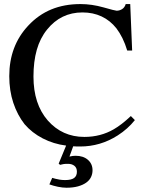

<svg xmlns="http://www.w3.org/2000/svg" viewBox="-20 -693 707 930"><path d="M544.9 -641.1Q559.1 -641.1 571.5 -648.9Q584 -656.7 588.9 -673.3H610.8L620.1 -448.2H596.2Q586.4 -481 573 -508.1Q559.6 -535.2 543.9 -555.7Q513.7 -593.8 472.2 -613.3Q430.7 -632.8 379.4 -632.8Q274.9 -632.8 208 -549.8Q174.3 -508.3 158.2 -451.7Q142.1 -395 142.1 -322.3Q142.1 -189 211.4 -109.4Q281.7 -29.8 388.7 -29.8Q467.3 -29.8 531.2 -66.9Q549.8 -77.6 570.1 -93.3Q590.3 -108.9 613.8 -130.9L633.3 -111.3Q599.6 -68.8 550.3 -37.1Q466.3 16.6 368.2 16.6Q358.4 16.6 350.3 16.4Q342.3 16.1 334.5 15.6Q330.6 27.3 325.4 40.8Q320.3 54.2 316.4 65.4Q325.2 63.5 331.5 62.5Q337.9 61.5 345.7 61.5Q383.3 61.5 405.8 81.1Q428.2 100.6 428.2 131.8Q428.2 149.4 420.7 165Q413.1 180.7 397.2 191.9Q381.3 203.1 357.7 209.7Q334 216.3 301.8 216.3Q283.2 216.3 260.7 211.7Q238.3 207 219.2 200.2L232.9 168.5L248.5 172.9Q254.9 174.8 268.1 177Q281.2 179.2 294.9 179.2Q325.2 179.2 338.9 169.2Q352.5 159.2 352.5 138.7Q352.5 119.6 340.3 110.1Q328.1 100.6 309.6 100.6Q294.4 100.6 287.4 101.8Q280.3 103 271 105.5L264.2 99.6L300.3 12.2Q239.3 4.4 187.3 -22.5Q135.3 -49.3 99.1 -91.3Q64 -136.2 44.4 -195.1Q24.9 -253.9 24.9 -324.2Q24.9 -471.2 117.2 -569.3Q166 -621.6 228.8 -647.5Q291.5 -673.3 370.1 -673.3Q424.3 -673.3 481.4 -657.2Q538.1 -641.1 544.9 -641.1Z"/></svg>

Font: Dima Niloofar
Style: Regular
Weight: 400
Designer: R.Balvardi
Foundry: Dima Software Group
Version: Version 3.00;November 13, 2018;FontCreator 11.5.0.2427 64-bi